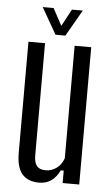

<svg xmlns="http://www.w3.org/2000/svg" viewBox="-54 -793 486 836"><g transform="rotate(5 189.0 -374.5)"><path d="M149 7.2Q100.9 7.2 75.3 -21.4Q49.7 -50.1 49.7 -115.7V-600H122.2V-110.2Q122.2 -77.9 134.3 -63.4Q146.5 -48.9 173 -48.9Q198.7 -48.9 220.4 -64.6Q242.2 -80.4 251.6 -108.6V-600H324.1V0H251.6V-54.3H238.7Q223.7 -23.3 201.4 -8Q179.2 7.2 149 7.2ZM164.5 -640.6 98.4 -755.8H145.8L186.2 -681.4L226.1 -755.8H273.6L207.5 -640.6Z"/></g></svg>

Font: Big Shoulders Thin
Style: Regular
Weight: 100
Designer: Patric King
Foundry: XO Type Co
Version: Version 2.002